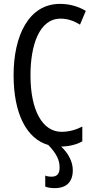

<svg xmlns="http://www.w3.org/2000/svg" viewBox="-20 -745 486 989"><path d="M355 131C355 88 331 43 295 10C337 9 374 0 404 -17V-93C372 -77 337 -66 297 -66C199 -66 137 -176 137 -357C137 -512 182 -649 292 -649C329 -649 362 -637 392 -618L422 -689C381 -713 337 -725 289 -725C128 -725 50 -561 50 -358C50 -159 117 -30 229 2C272 47 287 80 287 118C287 150 274 165 246 165C232 165 220 163 213 159V216C227 222 243 224 262 224C323 224 355 192 355 131Z"/></svg>

Font: Noto Sans UI Condensed
Style: Regular
Weight: 400
Width: 3
Designer: Monotype Design Team
Foundry: Monotype Imaging Inc.
Version: Version 1.901